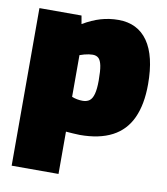

<svg xmlns="http://www.w3.org/2000/svg" viewBox="-85 -631 792 912"><g transform="rotate(10 310.5 -175.0)"><path d="M33 210V-550H236L243 -510Q287 -536 328 -548Q369 -560 413 -560Q506 -560 555 -489.5Q604 -419 604 -283Q604 -186 574 -120.5Q544 -55 482 -22.5Q420 10 326 10Q311 10 293.5 8.5Q276 7 259 6V210ZM311 -152Q331 -152 344 -161.5Q357 -171 363.5 -195Q370 -219 370 -260Q370 -307 365 -331.5Q360 -356 349.5 -366Q339 -376 321 -376Q313 -376 302.5 -374.5Q292 -373 281 -370Q270 -367 259 -363V-162Q271 -157 284.5 -154.5Q298 -152 311 -152Z"/></g></svg>

Font: Georama ExtraCondensed Thin Black
Style: Regular
Weight: 900
Version: Version 1.001